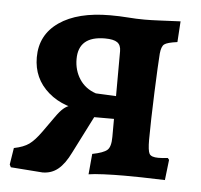

<svg xmlns="http://www.w3.org/2000/svg" viewBox="-41 -508 588 563"><g transform="rotate(5 252.5 -226.5)"><path d="M103.7 11.5 10 4.5 6.1 -3.3 13.9 -52.5Q42.4 -58.2 58.1 -69.5Q73.9 -80.7 93.2 -107.7L125.3 -152.9Q138.2 -171.3 148.1 -179.7Q158 -188.1 170.4 -191.8Q182.7 -195.5 200.4 -199.1L226.6 -178.4Q149.9 -181.2 103.8 -221.2Q57.7 -261.2 57.7 -323.4Q57.7 -389.9 111.9 -427.4Q166.2 -464.9 261.6 -464.9Q288.9 -464.9 313.8 -463Q338.7 -461 363.3 -461Q382 -461 408.3 -462.3Q434.6 -463.6 468.5 -465.1L464.6 -403.8Q434.6 -399.8 426.3 -393.3Q418 -386.8 416 -365.7Q415 -353.2 413.4 -321.7Q411.9 -290.2 410.3 -250.6Q408.8 -211 407.8 -173.9Q406.8 -136.7 406.8 -111.8Q406.8 -79.1 412.1 -70Q417.4 -60.8 438.1 -60.8Q444.5 -60.8 451.5 -61.3Q458.5 -61.8 466.1 -62.8L470.3 -57.6L463.3 2.5Q425.1 1 393.7 0.5Q362.2 0 344.4 0Q312.8 0 283.3 1.3Q253.7 2.6 238.8 5.2L244.3 -55.3Q277 -61.7 287.9 -71.3Q298.8 -80.8 298.8 -110.2L299.4 -362.6Q299.4 -380.4 288.6 -388.1Q277.8 -395.9 252.2 -395.9Q174.3 -395.9 174.3 -328.5Q174.3 -295.4 191.2 -269.5Q208 -243.7 239.4 -233.1L322.4 -229.1V-163.2H240.7L185.6 -54.5Q169 -20.4 149.6 -4.5Q130.2 11.5 103.7 11.5Z"/></g></svg>

Font: Alegreya
Style: Regular
Weight: 400
Designer: Juan Pablo del Peral
Foundry: Huerta Tipografica
Version: Version 2.009